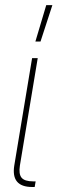

<svg xmlns="http://www.w3.org/2000/svg" viewBox="-20 -748 229 768"><path d="M108.9 0Q23.4 0 37.1 -85.9L108.4 -515.6H130.9L59.6 -85.9Q54.2 -51.8 66.4 -37.1Q78.6 -22.5 112.8 -22.5H122.6L118.7 0ZM121.6 -582 165 -727.5H189.5L142.1 -582Z"/></svg>

Font: Inter Display Thin
Style: Italic
Weight: 100
Italic angle: -9.39999°
Designer: Rasmus Andersson
Foundry: rsms
Version: Version 4.000;git-a52131595